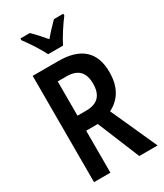

<svg xmlns="http://www.w3.org/2000/svg" viewBox="-228 -1027 957 1117"><g transform="rotate(-30 250.0 -469.0)"><path d="M200 -778H300C321 -822 364 -887 394 -926V-938H331C302 -908 282 -888 250 -850C221 -883 193 -916 169 -938H106V-926C139 -883 180 -819 200 -778ZM59 0H169V-282H247L363 0H486L346 -310C417 -346 457 -410 457 -510C457 -646 381 -714 231 -714H59ZM228 -383H169V-613H228C303 -613 341 -577 341 -499C341 -422 304 -383 228 -383Z"/></g></svg>

Font: Noto Sans Mono ExtraCondensed SemiBold
Style: Regular
Weight: 600
Width: 2
Designer: Monotype Design Team
Foundry: Monotype Imaging Inc.
Version: Version 2.014